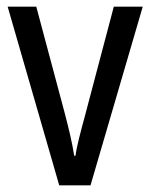

<svg xmlns="http://www.w3.org/2000/svg" viewBox="-20 -557 451 577"><path d="M158 0H252L409 -537H322L234 -204C222 -160 210 -115 207 -89H203C197 -129 185 -177 174 -219L89 -537H3Z"/></svg>

Font: Noto Sans Gurmukhi UI Condensed
Style: Regular
Weight: 400
Width: 3
Designer: Jelle Bosma - Monotype Design Team
Foundry: Monotype Imaging Inc.
Version: Version 2.004